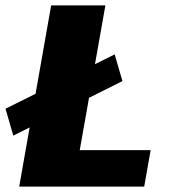

<svg xmlns="http://www.w3.org/2000/svg" viewBox="-40 -695 642 715"><path d="M9.5 -190 416 -393 387 -492.5 -19.5 -290ZM31.5 0H497L521 -136H257L352.5 -675H150.5Z"/></svg>

Font: Anybody UltraCondensed Thin ExtraBold
Style: Italic
Weight: 800
Italic angle: -10°
Version: Version 1.111